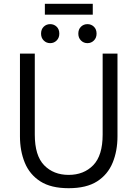

<svg xmlns="http://www.w3.org/2000/svg" viewBox="-20 -975 723 1010"><path d="M341 15Q248 15 192 -21Q136 -57 110.5 -119Q85 -181 85 -258V-693H163V-267Q163 -156 212.5 -105.5Q262 -55 341 -55Q421 -55 470.5 -106Q520 -157 520 -267V-693H598V-258Q598 -181 572.5 -119Q547 -57 491 -21Q435 15 341 15ZM216 -898V-955H468V-898ZM244 -748Q224 -748 210 -762Q196 -776 196 -798Q196 -821 210 -834.5Q224 -848 244 -848Q264 -848 278 -834.5Q292 -821 292 -798Q292 -776 278 -762Q264 -748 244 -748ZM440 -748Q420 -748 406 -762Q392 -776 392 -798Q392 -821 406 -834.5Q420 -848 440 -848Q460 -848 474 -834.5Q488 -821 488 -798Q488 -776 474 -762Q460 -748 440 -748Z"/></svg>

Font: Ubuntu Sans
Style: Regular
Weight: 400
Designer: Dalton Maag Ltd
Foundry: Dalton Maag Ltd
Version: Version 1.006; ttfautohint (v1.8.4.7-5d5b)